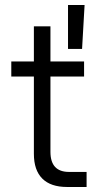

<svg xmlns="http://www.w3.org/2000/svg" viewBox="-20 -745 400 765"><path d="M25 -500H115V-640H181V-500H315V-440H181V-140Q181 -60 255 -60H325V0H247Q182 0 148.5 -33.5Q115 -67 115 -132V-440H25ZM251 -725H317L307 -550H251Z"/></svg>

Font: Retni Sans
Style: Regular
Weight: 400
Designer: Vitaly Kuzmin
Foundry: ParaType Ltd.
Version: Version 1.00;March 2, 2019;FontCreator 11.5.0.2425 64-bit; t